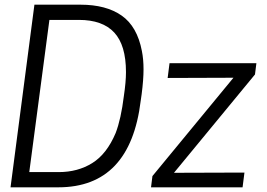

<svg xmlns="http://www.w3.org/2000/svg" viewBox="-20 -800 1142 820"><path d="M25 0ZM229 0H25L127 -780H324Q433 -780 499.5 -733.5Q566 -687 586 -582Q593 -547 593 -504Q593 -460 585 -398L581 -370Q536 0 229 0ZM231 -65Q312 -65 374 -103.5Q436 -142 474 -232Q497 -292 509 -390Q518 -450 518 -492Q518 -607 468 -661Q418 -715 317 -715H191L105 -65ZM1016 0H625L631 -48L977 -468L696 -467L704 -530H1075L1069 -482L723 -62L1024 -63Z"/></svg>

Font: Tanohe Sans
Style: Italic
Weight: 400
Designer: Village Type and Design LLC & Cristiano Sobral
Foundry: Cooper Hewitt Smithsonian Design Museum
Version: Version 1.00;September 29, 2021;FontCreator 13.0.0.2655 64-b